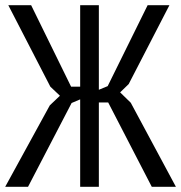

<svg xmlns="http://www.w3.org/2000/svg" viewBox="-22 -720 698 740"><path d="M287 -700H359V-374L393 -388L547 -700H631L474 -396L441 -364L482 -324L656 0H563L395 -325H359V0H287V-337L254 -323L86 0H-2L170 -314L209 -351L172 -386L10 -700H98L252 -386H287Z"/></svg>

Font: PT Sans Narrow
Style: Regular
Weight: 400
Width: 3
Designer: A.Korolkova, O.Umpeleva, V.Yefimov
Foundry: ParaType Ltd
Version: Version 2.003W OFL